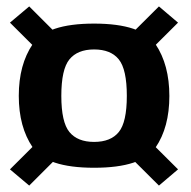

<svg xmlns="http://www.w3.org/2000/svg" viewBox="-20 -617 594 598"><path d="M273 -94.5Q421.5 -94.5 464.5 -157.5Q507.5 -220.5 507.5 -318Q507.5 -415 464.5 -479.2Q421.5 -543.5 273 -543.5Q125 -543.5 81.8 -479.5Q38.5 -415.5 38.5 -318.5Q38.5 -221.5 81.8 -158Q125 -94.5 273 -94.5ZM71 -39 186 -154 126.5 -204.5 11 -89.5ZM475 -39 534.5 -89.5 419 -204.5 359.5 -154ZM273 -175Q221.5 -175 196.2 -205.8Q171 -236.5 171 -318.5Q171 -401 196.2 -432Q221.5 -463 273 -463Q325 -463 350 -432Q375 -401 375 -318.5Q375 -236.5 350 -205.8Q325 -175 273 -175ZM126.5 -431.5 186 -482 71 -597 11 -546.5ZM419 -431.5 534.5 -546.5 475 -597 359.5 -482Z"/></svg>

Font: Anybody SemiCondensed SemiBold
Style: Regular
Weight: 600
Width: 4
Version: Version 1.113;gftools[0.9.25]